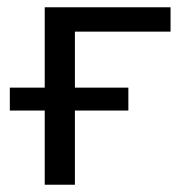

<svg xmlns="http://www.w3.org/2000/svg" viewBox="-20 -508 506 528"><path d="M103 0V-204H7V-267H103V-488H449V-421H186V-267H333V-204H186V0Z"/></svg>

Font: Nunito Sans 11pt
Style: Regular
Weight: 400
Version: Version 3.101;gftools[0.9.27]